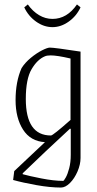

<svg xmlns="http://www.w3.org/2000/svg" viewBox="-20 -666 438 863"><path d="M39 143 44 103 182 -27Q117 -31 83.5 -83.5Q50 -136 50 -216Q50 -299 77 -360Q93 -385 118.5 -406Q144 -427 168.5 -439.5Q193 -452 204 -452Q225 -452 342 -434V44Q342 73 328.5 104.5Q315 136 294.5 156.5Q274 177 254 177Q205 177 143.5 166Q82 155 39 143ZM297 -127V-403Q237 -417 208 -417Q191 -417 182 -413Q148 -399 122 -355Q96 -311 96 -221Q96 -57 209 -57Q218 -57 297 -127ZM298 30V-86L295 -88Q245 -42 183.5 16Q122 74 82 113V117Q110 125 166 136Q222 147 264 147Q267 147 275.5 132Q284 117 291 90.5Q298 64 298 30ZM89 -633 105 -646Q127 -615 155.5 -598Q184 -581 216 -581Q281 -581 326 -646L342 -633Q324 -594 289 -569Q254 -544 216 -544Q177 -544 142 -569Q107 -594 89 -633Z"/></svg>

Font: Grenze ExtraLight
Style: Regular
Weight: 275
Designer: Renata Polastri
Foundry: Omnibus-Type
Version: Version 1.002; ttfautohint (v1.8)